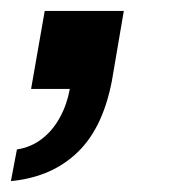

<svg xmlns="http://www.w3.org/2000/svg" viewBox="-25 -163 352 352"><path d="M-5 169 6 111Q32 107 52 91.5Q72 76 85 52Q98 28 103 0H32L57 -143H202L180 -14Q171 32 154 65.5Q137 99 112 121Q87 143 57.5 154.5Q28 166 -5 169Z"/></svg>

Font: Archivo SemiBold
Style: Bold Italic
Weight: 700
Italic angle: -10°
Version: Version 2.001